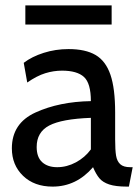

<svg xmlns="http://www.w3.org/2000/svg" viewBox="-20 -682 520 712"><path d="M24 -132Q24 -225 112 -265Q200 -305 317 -307Q317 -373 291.5 -396.5Q266 -420 210 -420Q179 -420 148 -410.5Q117 -401 81 -376L68 -449Q98 -472 142 -486Q186 -500 234 -500Q297 -500 334.5 -478Q372 -456 389.5 -405Q407 -354 407 -265V-165Q407 -125 410.5 -104.5Q414 -84 426 -73Q438 -62 463 -62H472L458 10H451Q409 10 385 2Q361 -6 348.5 -21Q336 -36 325 -62Q263 10 175 10Q107 10 65.5 -30Q24 -70 24 -132ZM317 -128V-245Q209 -241 162.5 -216.5Q116 -192 116 -137Q116 -99 136.5 -80.5Q157 -62 192 -62Q228 -62 261.5 -80Q295 -98 317 -128ZM74 -662H394V-591H74Z"/></svg>

Font: Cabin
Style: Regular
Weight: 400
Designer: Pablo Impallari
Foundry: Pablo Impallari. http://www.impallari.com Igino Marini. http://www.ikern.com
Version: Version 2.200